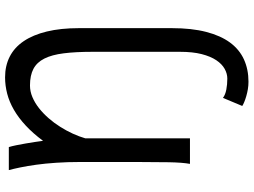

<svg xmlns="http://www.w3.org/2000/svg" viewBox="-141 -624 995 753"><g transform="rotate(-90 356.5 -247.5)"><path d="M156.2 -710.4Q159.7 -699.2 163.3 -681.6Q167 -664.1 170.2 -644.8Q173.3 -625.5 176.3 -607.2Q179.2 -588.9 180.7 -576.2Q210 -615.7 240.5 -644Q271 -672.4 302.2 -690.4Q333.5 -708.5 365.5 -716.8Q397.5 -725.1 429.7 -725.1Q475.1 -725.1 511 -706.8Q546.9 -688.5 571.5 -652.1Q596.2 -615.7 609.4 -561.5Q622.6 -507.3 622.6 -435.5V-70.8Q622.6 6.8 607.9 63.5Q593.3 120.1 566.2 157Q539.1 193.8 500 211.7Q460.9 229.5 412.6 229.5Q397.5 229.5 383.1 227.1Q368.7 224.6 356 220.9Q343.3 217.3 333.3 213.1Q323.2 209 317.4 205.1L349.1 129.4Q361.3 138.7 381.6 142.6Q401.9 146.5 424.8 146.5Q444.3 146.5 463.1 136Q481.9 125.5 496.8 103.3Q511.7 81.1 520.8 45.9Q529.8 10.7 529.8 -39.1V-383.3Q529.8 -448.7 523.9 -495.1Q518.1 -541.5 503.4 -570.8Q488.8 -600.1 463.1 -613.8Q437.5 -627.4 397.9 -627.4Q374.5 -627.4 352.1 -617.9Q329.6 -608.4 308.8 -592Q288.1 -575.7 269.3 -554.2Q250.5 -532.7 235.4 -508.5Q220.2 -484.4 208.7 -459.2Q197.3 -434.1 190.4 -410.2V0H90.3Q95.7 -29.3 96.7 -83.3Q97.7 -137.2 97.7 -210V-429.7Q97.7 -481 94.7 -524.4Q91.8 -567.9 86.9 -603Q82 -638.2 76.4 -665.3Q70.8 -692.4 65.9 -710.4Z"/></g></svg>

Font: Andika
Style: Regular
Weight: 400
Designer: Victor Gaultney, Annie Olsen, Julie Remington, Don Collingsworth, Eric Hays
Foundry: SIL International
Version: Version 1.001